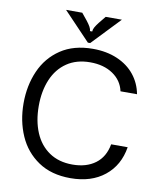

<svg xmlns="http://www.w3.org/2000/svg" viewBox="-103 -1055 954 1145"><g transform="rotate(10 374.0 -482.0)"><path d="M50 -382Q50 -489 89 -578Q128 -667 207 -720Q286 -773 402 -773Q485 -773 550 -745Q615 -717 655 -667Q695 -617 707 -552H607Q593 -616 537.5 -653.5Q482 -691 400 -691Q317 -691 259 -651.5Q201 -612 171.5 -542Q142 -472 142 -382Q142 -291 171.5 -221Q201 -151 259 -111.5Q317 -72 400 -72Q484 -72 538.5 -112.5Q593 -153 607 -231H707Q689 -119 608.5 -54.5Q528 10 402 10Q286 10 207 -43.5Q128 -97 89 -186Q50 -275 50 -382ZM365 -804 203 -974H301L336 -931Q350 -913 357.5 -899.5Q365 -886 365 -874H379Q379 -886 386.5 -899.5Q394 -913 408 -931L443 -974H541L379 -804Z"/></g></svg>

Font: Open Sauce Sans
Style: Regular
Weight: 400
Designer: Alfredo Marco Pradil
Foundry: Creative Sauce Fz LLC
Version: Version 1.477